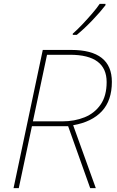

<svg xmlns="http://www.w3.org/2000/svg" viewBox="-20 -972 602 992"><path d="M50 0 201 -714H348Q558 -714 558 -549Q558 -453 506.5 -397.5Q455 -342 358 -325L475 0H446L332 -320H145L77 0ZM302 -345Q365 -345 417 -366Q469 -387 500 -432Q531 -477 531 -548Q531 -689 342 -689H223L150 -345ZM356 -798Q379 -818 405.5 -846Q432 -874 456.5 -902.5Q481 -931 495 -952H525V-945Q499 -911 458 -868Q417 -825 377 -792H356Z"/></svg>

Font: Noto Sans Thin
Style: Italic
Weight: 100
Italic angle: -12°
Designer: Monotype Design Team
Foundry: Monotype Imaging Inc.
Version: Version 2.013; ttfautohint (v1.8.4.7-5d5b)